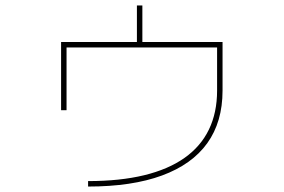

<svg xmlns="http://www.w3.org/2000/svg" viewBox="-20 -660 1040 704"><path d="M303 4Q420 4 508.5 -17.5Q597 -39 656.5 -81Q716 -123 746 -185Q776 -247 776 -328V-486H224V-256H204V-506H482V-640H502V-506H796V-328Q796 -213 740 -135Q684 -57 574 -16.5Q464 24 303 24Z"/></svg>

Font: M PLUS 1 Thin Thin
Style: Regular
Weight: 250
Version: Version 1.001